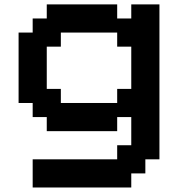

<svg xmlns="http://www.w3.org/2000/svg" viewBox="-20 -832 790 852"><path d="M500 -375V-437.5H562.5V-625H500V-687.5H250V-625H187.5V-437.5H250V-375ZM125 0V-125H500V-187.5H562.5V-312.5H500V-250H187.5V-312.5H125V-375H62.5V-687.5H125V-750H187.5V-812.5H500V-750H562.5V-812.5H687.5V-125H625V-62.5H562.5V0Z"/></svg>

Font: Better VCR
Style: Regular
Weight: 400
Designer: artdzyk
Foundry: https://fontstruct.com
Version: Version 1.0